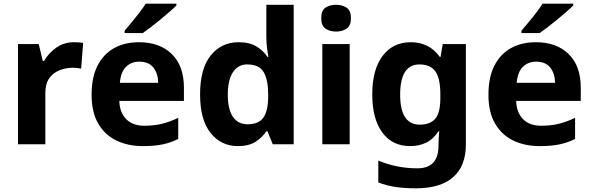

<svg xmlns="http://www.w3.org/2000/svg" viewBox="-20 -786 3227 1046"><path d="M383 -556Q394 -556 409 -555Q424 -554 433 -552L422 -412Q415 -414 401.5 -415.5Q388 -417 378 -417Q340 -417 305 -403.5Q270 -390 248.5 -360Q227 -330 227 -278V0H78V-546H191L213 -454H220Q244 -496 286 -526Q328 -556 383 -556Z M737 -556Q850 -556 916 -491.5Q982 -427 982 -308V-236H630Q632 -173 667.5 -137Q703 -101 766 -101Q819 -101 862 -111.5Q905 -122 951 -144V-29Q911 -9 866.5 0.5Q822 10 759 10Q677 10 614 -20.5Q551 -51 515 -113Q479 -175 479 -269Q479 -365 511.5 -428.5Q544 -492 602 -524Q660 -556 737 -556ZM738 -450Q695 -450 666.5 -422Q638 -394 633 -335H842Q841 -385 816 -417.5Q791 -450 738 -450ZM941 -756Q927 -742 904 -722Q881 -702 854.5 -680Q828 -658 802.5 -638.5Q777 -619 758 -606H659V-619Q675 -638 696.5 -663.5Q718 -689 739 -716.5Q760 -744 774 -766H941Z M1276 10Q1185 10 1127.5 -61.5Q1070 -133 1070 -272Q1070 -412 1128 -484Q1186 -556 1280 -556Q1339 -556 1377 -533Q1415 -510 1437 -476H1442Q1439 -492 1435 -522.5Q1431 -553 1431 -585V-760H1580V0H1466L1437 -71H1431Q1409 -37 1372 -13.5Q1335 10 1276 10ZM1328 -109Q1390 -109 1415 -145.5Q1440 -182 1441 -255V-271Q1441 -351 1416.5 -393Q1392 -435 1326 -435Q1277 -435 1249 -392.5Q1221 -350 1221 -270Q1221 -190 1249 -149.5Q1277 -109 1328 -109Z M1811 -760Q1844 -760 1868 -744.5Q1892 -729 1892 -687Q1892 -646 1868 -630Q1844 -614 1811 -614Q1777 -614 1753.5 -630Q1730 -646 1730 -687Q1730 -729 1753.5 -744.5Q1777 -760 1811 -760ZM1885 -546V0H1736V-546Z M2218 -556Q2319 -556 2376 -476H2380L2392 -546H2518V1Q2518 118 2449 179Q2380 240 2245 240Q2187 240 2137.5 233Q2088 226 2041 208V89Q2142 131 2254 131Q2369 131 2369 7V-4Q2369 -21 2370.5 -39Q2372 -57 2373 -71H2369Q2341 -28 2302 -9Q2263 10 2214 10Q2117 10 2062.5 -64.5Q2008 -139 2008 -272Q2008 -406 2064 -481Q2120 -556 2218 -556ZM2265 -435Q2160 -435 2160 -270Q2160 -107 2267 -107Q2324 -107 2351.5 -139.5Q2379 -172 2379 -253V-271Q2379 -359 2352 -397Q2325 -435 2265 -435Z M2899 -556Q3012 -556 3078 -491.5Q3144 -427 3144 -308V-236H2792Q2794 -173 2829.5 -137Q2865 -101 2928 -101Q2981 -101 3024 -111.5Q3067 -122 3113 -144V-29Q3073 -9 3028.5 0.5Q2984 10 2921 10Q2839 10 2776 -20.5Q2713 -51 2677 -113Q2641 -175 2641 -269Q2641 -365 2673.5 -428.5Q2706 -492 2764 -524Q2822 -556 2899 -556ZM2900 -450Q2857 -450 2828.5 -422Q2800 -394 2795 -335H3004Q3003 -385 2978 -417.5Q2953 -450 2900 -450ZM3103 -756Q3089 -742 3066 -722Q3043 -702 3016.5 -680Q2990 -658 2964.5 -638.5Q2939 -619 2920 -606H2821V-619Q2837 -638 2858.5 -663.5Q2880 -689 2901 -716.5Q2922 -744 2936 -766H3103Z"/></svg>

Font: Noto Sans Telugu
Style: Bold
Weight: 700
Designer: Jelle Bosma - Monotype Design Team
Foundry: Monotype Imaging Inc.
Version: Version 2.005; ttfautohint (v1.8.4.7-5d5b)